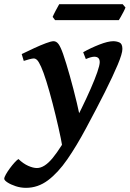

<svg xmlns="http://www.w3.org/2000/svg" viewBox="-116 -654 620 918"><path d="M279.3 -26.9 199.2 67.4 183.1 53.2Q176.3 11.2 163.3 -45.4Q150.4 -102.1 135.5 -159.7Q120.6 -217.3 106 -264.2Q91.3 -311 80.6 -334.5Q69.3 -359.4 61.5 -366.9Q53.7 -374.5 45.4 -374.5Q38.6 -374.5 23.9 -370.6Q9.3 -366.7 -2.4 -362.8L-12.2 -395.5Q16.6 -409.7 47.4 -423.8Q78.1 -438 103.5 -447.5Q128.9 -457 140.1 -457Q153.8 -457 164.1 -442.9Q174.3 -428.7 186 -395Q200.2 -354 217.5 -292.5Q234.9 -231 251.5 -161.6Q268.1 -92.3 279.3 -26.9ZM469.2 -419.9Q469.2 -397.9 446.8 -344.5Q424.3 -291 385.3 -213.1Q346.2 -135.3 294.9 -40Q250 43.9 205.8 107.9Q161.6 171.9 113.5 208Q65.4 244.1 8.3 244.1Q-17.1 244.1 -40.8 236.3Q-64.5 228.5 -80.1 218.3Q-95.7 208 -95.7 200.7Q-95.7 193.8 -87.9 179.9Q-80.1 166 -68.6 150.4Q-57.1 134.8 -45.9 122.6Q-34.7 110.4 -27.8 106.4Q-4.9 128.4 18.8 138.9Q42.5 149.4 60.5 149.4Q96.7 149.4 136.5 100.6Q176.3 51.8 223.1 -36.1Q248.5 -84 273.2 -134.3Q297.9 -184.6 317.6 -229.7Q337.4 -274.9 349.1 -308.6Q360.8 -342.3 360.8 -356.9Q360.8 -382.8 335 -382.8Q320.3 -382.8 294.4 -371.6L281.7 -404.3Q316.9 -424.3 358.6 -440.7Q400.4 -457 425.3 -457Q441.9 -457 455.6 -450.7Q469.2 -444.3 469.2 -419.9ZM483.9 -618.2Q481.4 -610.8 475.1 -598.6Q468.8 -586.4 462.2 -574.7Q455.6 -563 452.1 -557.6H147.5L135.7 -573.2Q139.6 -583 150.4 -603.5Q161.1 -624 167 -633.8H470.7Z"/></svg>

Font: Gentium Plus
Style: Bold Italic
Weight: 700
Italic angle: -8°
Designer: Victor Gaultney, Annie Olsen, Iska Routamaa, Becca Hirsbrunner
Foundry: SIL International
Version: Version 6.101